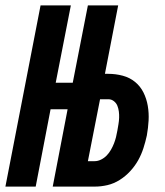

<svg xmlns="http://www.w3.org/2000/svg" viewBox="-39 -690 609 710"><path d="M-19 0 111 -670H223L167 -384H230L286 -670H398L349 -417H361Q389 -417 415 -410Q441 -403 460.5 -387Q480 -371 491.5 -348Q503 -325 507.5 -298.5Q512 -272 510.5 -244.5Q509 -217 504 -189Q499 -166 491.5 -142.5Q484 -119 472 -97.5Q460 -76 442.5 -57Q425 -38 403.5 -24.5Q382 -11 358.5 -5.5Q335 0 312 0H156L211 -286H148L93 0ZM286 -94H311Q323 -94 335 -100Q347 -106 356 -115.5Q365 -125 371.5 -136.5Q378 -148 382.5 -159.5Q387 -171 390 -183Q393 -195 395 -207Q397 -219 399 -230.5Q401 -242 401.5 -254Q402 -266 400.5 -277.5Q399 -289 395 -299Q391 -309 382 -316Q373 -323 362 -323H331Z"/></svg>

Font: Lode
Style: Bold Italic
Weight: 700
Italic angle: -11°
Monospace: yes
Designer: Belleve Invis
Foundry: Belleve Invis
Version: Version 29.2.0; ttfautohint (v1.8.3)